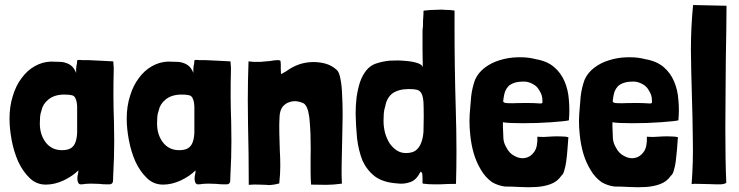

<svg xmlns="http://www.w3.org/2000/svg" viewBox="-20 -747 2999 779"><path d="M381.8 -501Q358.4 -502 340.8 -502.9Q337.9 -502.9 330.1 -502.9Q322.3 -502.9 314.5 -502.9Q308.6 -503.9 304.7 -503.9Q301.8 -503.9 299.8 -503.9Q293 -502.9 293 -502Q293 -490.2 290 -478.5Q288.1 -466.8 289.1 -451.2Q282.2 -467.8 272.5 -477.5Q261.7 -487.3 249 -491.2Q236.3 -496.1 220.7 -496.1Q205.1 -497.1 186.5 -497.1Q152.3 -496.1 121.1 -478.5Q89.8 -460.9 67.4 -429.7Q44.9 -400.4 32.2 -358.4Q18.6 -316.4 18.6 -265.6Q18.6 -225.6 27.3 -178.7Q36.1 -131.8 53.7 -91.8Q72.3 -51.8 99.6 -25.4Q127 2 166 2Q201.2 2 237.3 -14.6Q274.4 -32.2 297.9 -55.7Q297.9 -45.9 295.9 -39.1Q293.9 -32.2 293.9 -21.5Q293.9 -12.7 296.9 -6.8Q298.8 -1 305.7 1Q317.4 1 327.1 -1Q337.9 -2 348.6 -2Q365.2 -2 381.8 -1Q398.4 1 414.1 1Q418 1 425.8 1Q438.5 -1 438.5 -13.7Q439.5 -27.3 439.5 -40Q443.4 -108.4 443.4 -174.8Q443.4 -212.9 442.4 -252Q438.5 -356.4 441.4 -463.9Q441.4 -467.8 441.4 -473.6Q441.4 -480.5 440.4 -486.3Q440.4 -492.2 439.5 -498Q407.2 -500 381.8 -501ZM175.8 -342.8Q200.2 -363.3 241.2 -363.3Q261.7 -363.3 272.5 -360.4Q283.2 -357.4 287.1 -345.7Q292 -335 293 -314.5Q293 -293.9 293 -258.8Q293 -231.4 293 -209Q292 -185.5 286.1 -169.9Q281.2 -155.3 268.6 -146.5Q255.9 -137.7 231.4 -137.7Q189.5 -137.7 165 -169.9Q141.6 -201.2 141.6 -246.1Q141.6 -258.8 142.6 -272.5Q143.6 -286.1 148.4 -298.8Q153.3 -324.2 175.8 -342.8Z M857.4 -501Q834 -502 816.4 -502.9Q813.5 -502.9 805.7 -502.9Q797.9 -502.9 790 -502.9Q784.2 -503.9 780.3 -503.9Q777.3 -503.9 775.4 -503.9Q768.6 -502.9 768.6 -502Q768.6 -490.2 765.6 -478.5Q763.7 -466.8 764.6 -451.2Q757.8 -467.8 748 -477.5Q737.3 -487.3 724.6 -491.2Q711.9 -496.1 696.3 -496.1Q680.7 -497.1 662.1 -497.1Q627.9 -496.1 596.7 -478.5Q565.4 -460.9 543 -429.7Q520.5 -400.4 507.8 -358.4Q494.1 -316.4 494.1 -265.6Q494.1 -225.6 502.9 -178.7Q511.7 -131.8 529.3 -91.8Q547.9 -51.8 575.2 -25.4Q602.5 2 641.6 2Q676.8 2 712.9 -14.6Q750 -32.2 773.4 -55.7Q773.4 -45.9 771.5 -39.1Q769.5 -32.2 769.5 -21.5Q769.5 -12.7 772.5 -6.8Q774.4 -1 781.2 1Q793 1 802.7 -1Q813.5 -2 824.2 -2Q840.8 -2 857.4 -1Q874 1 889.6 1Q893.6 1 901.4 1Q914.1 -1 914.1 -13.7Q915 -27.3 915 -40Q918.9 -108.4 918.9 -174.8Q918.9 -212.9 918 -252Q914.1 -356.4 917 -463.9Q917 -467.8 917 -473.6Q917 -480.5 916 -486.3Q916 -492.2 915 -498Q882.8 -500 857.4 -501ZM651.4 -342.8Q675.8 -363.3 716.8 -363.3Q737.3 -363.3 748 -360.4Q758.8 -357.4 762.7 -345.7Q767.6 -335 768.6 -314.5Q768.6 -293.9 768.6 -258.8Q768.6 -231.4 768.6 -209Q767.6 -185.5 761.7 -169.9Q756.8 -155.3 744.1 -146.5Q731.4 -137.7 707 -137.7Q665 -137.7 640.6 -169.9Q617.2 -201.2 617.2 -246.1Q617.2 -258.8 618.2 -272.5Q619.1 -286.1 624 -298.8Q628.9 -324.2 651.4 -342.8Z M1119.1 -470.7Q1120.1 -482.4 1118.2 -499Q1118.2 -502 1110.4 -502.9Q1107.4 -502.9 1104.5 -502.9Q1098.6 -502.9 1091.8 -502Q1082 -501 1072.3 -499Q1062.5 -498 1058.6 -498Q1045.9 -497.1 1038.1 -496.1Q1030.3 -496.1 1023.4 -496.1Q1016.6 -496.1 1007.8 -496.1Q1000 -497.1 988.3 -498Q985.4 -417 985.4 -338.9Q985.4 -290 986.3 -243.2Q989.3 -120.1 989.3 2.9Q1012.7 1 1029.3 2Q1044.9 2.9 1058.6 2.9Q1064.5 3.9 1071.3 3.9Q1078.1 3.9 1084 2.9Q1095.7 2 1113.3 -2.9Q1113.3 -3.9 1113.3 -6.8Q1117.2 -40 1117.2 -73.2Q1117.2 -106.4 1115.2 -138.7Q1114.3 -172.9 1113.3 -206.1Q1112.3 -240.2 1114.3 -275.4Q1116.2 -301.8 1127.9 -315.4Q1140.6 -329.1 1155.3 -333Q1169.9 -337.9 1185.5 -335.9Q1201.2 -333 1209 -329.1Q1210 -328.1 1210.9 -328.1Q1211.9 -328.1 1212.9 -327.1Q1220.7 -321.3 1225.6 -309.6Q1230.5 -298.8 1232.4 -285.2Q1235.4 -271.5 1236.3 -256.8Q1237.3 -242.2 1238.3 -230.5Q1240.2 -203.1 1240.2 -171.9Q1241.2 -140.6 1240.2 -110.4Q1240.2 -79.1 1240.2 -49.8Q1240.2 -21.5 1242.2 2Q1277.3 2 1304.7 2.9Q1332 2.9 1367.2 -2Q1365.2 -36.1 1366.2 -81.1Q1367.2 -126 1368.2 -173.8Q1369.1 -222.7 1370.1 -270.5Q1370.1 -279.3 1370.1 -289.1Q1370.1 -326.2 1368.2 -358.4Q1367.2 -398.4 1361.3 -426.8Q1356.4 -455.1 1345.7 -463.9Q1325.2 -482.4 1298.8 -489.3Q1273.4 -496.1 1245.1 -495.1Q1217.8 -494.1 1192.4 -485.4Q1166 -475.6 1145.5 -460.9Q1140.6 -457 1132.8 -453.1Q1125 -449.2 1120.1 -446.3Q1119.1 -460 1119.1 -470.7Z M1696.3 -661.1Q1696.3 -651.4 1696.3 -642.6Q1695.3 -633.8 1694.3 -624Q1694.3 -615.2 1694.3 -597.7Q1694.3 -580.1 1694.3 -550.8Q1694.3 -522.5 1695.3 -474.6Q1693.4 -484.4 1673.8 -491.2Q1653.3 -498 1624 -500Q1595.7 -502.9 1562.5 -501Q1530.3 -498 1502.9 -488.3Q1481.4 -480.5 1465.8 -460.9Q1450.2 -441.4 1440.4 -413.1Q1431.6 -385.7 1426.8 -352.5Q1422.9 -320.3 1422.9 -285.2Q1423.8 -235.4 1428.7 -185.5Q1434.6 -136.7 1450.2 -96.7Q1467.8 -57.6 1500 -32.2Q1533.2 -6.8 1590.8 -2.9Q1618.2 1 1643.6 -7.8Q1668 -15.6 1683.6 -45.9Q1686.5 -51.8 1688.5 -49.8Q1691.4 -46.9 1693.4 -42Q1693.4 -31.2 1694.3 -25.4Q1694.3 -18.6 1694.3 -8.8Q1694.3 -3.9 1695.3 -2Q1717.8 1 1743.2 1Q1752 1 1762.7 1Q1799.8 -1 1830.1 -1Q1832 -64.5 1832 -131.8Q1832 -216.8 1829.1 -307.6Q1824.2 -470.7 1824.2 -637.7Q1824.2 -660.2 1824.2 -704.1Q1808.6 -707 1786.1 -707Q1779.3 -708 1771.5 -708Q1757.8 -708 1744.1 -707Q1725.6 -707 1711.9 -705.1Q1698.2 -704.1 1698.2 -703.1Q1698.2 -699.2 1698.2 -692.4Q1697.3 -671.9 1696.3 -661.1ZM1572.3 -368.2Q1597.7 -385.7 1638.7 -385.7Q1659.2 -385.7 1671.9 -382.8Q1684.6 -378.9 1690.4 -367.2Q1696.3 -355.5 1698.2 -332Q1699.2 -309.6 1699.2 -271.5Q1699.2 -239.3 1698.2 -212.9Q1696.3 -185.5 1688.5 -167Q1681.6 -148.4 1667 -136.7Q1652.3 -126 1627 -126Q1606.4 -126 1589.8 -136.7Q1572.3 -148.4 1560.5 -166Q1548.8 -184.6 1542 -209Q1536.1 -232.4 1536.1 -256.8Q1536.1 -271.5 1537.1 -286.1Q1538.1 -300.8 1543 -315.4Q1548.8 -349.6 1572.3 -368.2Z M2052.7 -248Q2074.2 -247.1 2101.6 -247.1Q2128.9 -247.1 2159.2 -248Q2189.5 -249 2215.8 -251Q2242.2 -252.9 2261.7 -254.9Q2281.2 -256.8 2288.1 -258.8Q2290 -280.3 2290 -300.8Q2290 -321.3 2288.1 -341.8Q2285.2 -382.8 2270.5 -417Q2255.9 -451.2 2228.5 -474.6Q2200.2 -499 2154.3 -506.8Q2125 -514.6 2094.7 -514.6Q2091.8 -514.6 2087.9 -514.6Q2084 -514.6 2080.1 -514.6Q2042 -513.7 2007.8 -502.9Q1974.6 -493.2 1947.3 -472.7Q1919.9 -452.1 1907.2 -422.9Q1895.5 -389.6 1891.6 -355.5Q1888.7 -321.3 1885.7 -284.2Q1884.8 -270.5 1884.8 -256.8Q1884.8 -229.5 1887.7 -202.1Q1891.6 -161.1 1902.3 -124Q1913.1 -87.9 1931.6 -57.6Q1949.2 -27.3 1976.6 -7.8Q2000 5.9 2028.3 9.8Q2056.6 9.8 2089.8 11.7Q2106.4 12.7 2123 12.7Q2139.6 12.7 2155.3 11.7Q2187.5 9.8 2213.9 0Q2241.2 -9.8 2257.8 -34.2Q2265.6 -40 2269.5 -55.7Q2274.4 -71.3 2277.3 -91.8Q2280.3 -114.3 2282.2 -138.7Q2284.2 -164.1 2286.1 -190.4Q2275.4 -193.4 2257.8 -193.4Q2241.2 -194.3 2222.7 -193.4Q2204.1 -192.4 2187.5 -191.4Q2169.9 -191.4 2160.2 -192.4Q2162.1 -151.4 2147.5 -130.9Q2132.8 -110.4 2112.3 -106.4Q2090.8 -101.6 2069.3 -113.3Q2046.9 -124 2035.2 -147.5Q2024.4 -165 2022.5 -183.6Q2021.5 -203.1 2020.5 -233.4Q2020.5 -239.3 2020.5 -251Q2030.3 -249 2052.7 -248ZM2168.9 -378.9Q2180.7 -361.3 2180.7 -340.8Q2180.7 -333 2180.7 -330.1Q2180.7 -328.1 2173.8 -327.1Q2168.9 -327.1 2156.2 -328.1Q2143.6 -329.1 2117.2 -329.1Q2079.1 -329.1 2059.6 -328.1Q2040 -328.1 2031.2 -329.1Q2022.5 -331.1 2021.5 -335.9Q2021.5 -339.8 2023.4 -350.6Q2025.4 -364.3 2029.3 -376Q2034.2 -387.7 2043 -397.5Q2052.7 -406.2 2067.4 -411.1Q2082 -416 2106.4 -416Q2117.2 -416 2125 -413.1Q2132.8 -411.1 2141.6 -406.2Q2159.2 -397.5 2168.9 -378.9Z M2497.1 -248Q2518.6 -247.1 2545.9 -247.1Q2573.2 -247.1 2603.5 -248Q2633.8 -249 2660.2 -251Q2686.5 -252.9 2706.1 -254.9Q2725.6 -256.8 2732.4 -258.8Q2734.4 -280.3 2734.4 -300.8Q2734.4 -321.3 2732.4 -341.8Q2729.5 -382.8 2714.8 -417Q2700.2 -451.2 2672.9 -474.6Q2644.5 -499 2598.6 -506.8Q2569.3 -514.6 2539.1 -514.6Q2536.1 -514.6 2532.2 -514.6Q2528.3 -514.6 2524.4 -514.6Q2486.3 -513.7 2452.1 -502.9Q2418.9 -493.2 2391.6 -472.7Q2364.3 -452.1 2351.6 -422.9Q2339.8 -389.6 2335.9 -355.5Q2333 -321.3 2330.1 -284.2Q2329.1 -270.5 2329.1 -256.8Q2329.1 -229.5 2332 -202.1Q2335.9 -161.1 2346.7 -124Q2357.4 -87.9 2376 -57.6Q2393.6 -27.3 2420.9 -7.8Q2444.3 5.9 2472.7 9.8Q2501 9.8 2534.2 11.7Q2550.8 12.7 2567.4 12.7Q2584 12.7 2599.6 11.7Q2631.8 9.8 2658.2 0Q2685.5 -9.8 2702.1 -34.2Q2710 -40 2713.9 -55.7Q2718.8 -71.3 2721.7 -91.8Q2724.6 -114.3 2726.6 -138.7Q2728.5 -164.1 2730.5 -190.4Q2719.7 -193.4 2702.1 -193.4Q2685.5 -194.3 2667 -193.4Q2648.4 -192.4 2631.8 -191.4Q2614.3 -191.4 2604.5 -192.4Q2606.4 -151.4 2591.8 -130.9Q2577.1 -110.4 2556.6 -106.4Q2535.2 -101.6 2513.7 -113.3Q2491.2 -124 2479.5 -147.5Q2468.8 -165 2466.8 -183.6Q2465.8 -203.1 2464.8 -233.4Q2464.8 -239.3 2464.8 -251Q2474.6 -249 2497.1 -248ZM2613.3 -378.9Q2625 -361.3 2625 -340.8Q2625 -333 2625 -330.1Q2625 -328.1 2618.2 -327.1Q2613.3 -327.1 2600.6 -328.1Q2587.9 -329.1 2561.5 -329.1Q2523.4 -329.1 2503.9 -328.1Q2484.4 -328.1 2475.6 -329.1Q2466.8 -331.1 2465.8 -335.9Q2465.8 -339.8 2467.8 -350.6Q2469.7 -364.3 2473.6 -376Q2478.5 -387.7 2487.3 -397.5Q2497.1 -406.2 2511.7 -411.1Q2526.4 -416 2550.8 -416Q2561.5 -416 2569.3 -413.1Q2577.1 -411.1 2585.9 -406.2Q2603.5 -397.5 2613.3 -378.9Z M2783.2 -544.9Q2784.2 -454.1 2787.1 -363.3Q2790 -272.5 2791 -180.7Q2793 -89.8 2786.1 0Q2793 -2 2813.5 -1Q2835 0 2858.4 0Q2874 1 2887.7 1Q2895.5 1 2902.3 1Q2921.9 0 2926.8 -5.9Q2924.8 -45.9 2923.8 -103.5Q2922.9 -161.1 2922.9 -226.6Q2922.9 -293 2923.8 -364.3Q2923.8 -434.6 2924.8 -501Q2925.8 -567.4 2926.8 -625Q2927.7 -682.6 2927.7 -723.6Q2882.8 -724.6 2792 -726.6Q2783.2 -635.7 2783.2 -544.9Z"/></svg>

Font: Londrina Solid
Style: NNS
Weight: 400
Designer: Marcelo Magalhaes
Version: Version 1.002